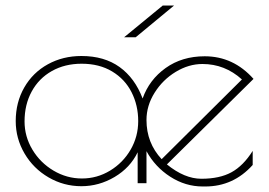

<svg xmlns="http://www.w3.org/2000/svg" viewBox="-20 -664 976 696"><path d="M896 -117V-66Q826 12 724 12H715Q652 12 597 -23.5Q542 -59 511 -116V0H479V-112Q452 -56 395.5 -22.5Q339 11 275 11Q211 11 156 -21Q101 -53 69 -107.5Q37 -162 37 -225Q37 -293 68 -347Q99 -401 153.5 -431Q208 -461 275 -461Q358 -461 413.5 -421Q469 -381 497 -307Q521 -375 580.5 -417.5Q640 -460 722 -460Q826 -460 899 -378L585 -68Q649 -16 710 -16Q776 -16 819 -39.5Q862 -63 896 -117ZM481 -225Q481 -282 457 -329.5Q433 -377 386.5 -405Q340 -433 276 -433Q215 -433 168 -406.5Q121 -380 95 -332.5Q69 -285 69 -224Q69 -169 97.5 -121.5Q126 -74 174 -45.5Q222 -17 277 -17Q332 -17 379 -45.5Q426 -74 453.5 -121.5Q481 -169 481 -225ZM566 -87 857 -376Q795 -432 714 -432Q664 -432 617 -403.5Q570 -375 540.5 -328Q511 -281 511 -229Q511 -146 566 -87ZM570 -644H611L472 -529H430Z"/></svg>

Font: Poiret One
Style: Regular
Weight: 400
Designer: Denis Masharov (denis.masharov@gmail.com), Cyreal (Charset Expansion)
Foundry: Denis Masharov
Version: Version 1.101